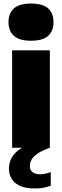

<svg xmlns="http://www.w3.org/2000/svg" viewBox="-20 -834 350 1084"><path d="M48.5 0V-550H261.5V0ZM155 -604Q89.5 -604 58.8 -631.5Q28 -659 28 -709Q28 -759.5 58.8 -786.8Q89.5 -814 155 -814Q221.5 -814 251.8 -786.8Q282 -759.5 282 -709Q282 -659 251.8 -631.5Q221.5 -604 155 -604ZM176.5 230Q103.5 230 67 199.5Q30.5 169 30.5 118Q30.5 85 46.2 56Q62 27 100 2.8Q138 -21.5 205.5 -41L261.5 0Q216.5 16.5 192 33.2Q167.5 50 158 67.5Q148.5 85 148.5 104Q148.5 125 163.2 137.5Q178 150 207.5 150Q219.5 150 234.5 147Q249.5 144 266.5 137.5V215Q248 221 227.2 225.5Q206.5 230 176.5 230Z"/></svg>

Font: Encode Sans Condensed Thin Black
Style: Regular
Weight: 900
Version: Version 3.002